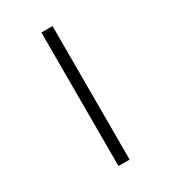

<svg xmlns="http://www.w3.org/2000/svg" viewBox="-195 -751 889 1000"><g transform="rotate(-30 250.0 -250.5)"><path d="M217 -652H284V151H217Z"/></g></svg>

Font: Vazir Code
Style: Code
Weight: 400
Foundry: DejaVu fonts team - Redesigned by Saber Rastikerdar
Version: Version 1.1.2